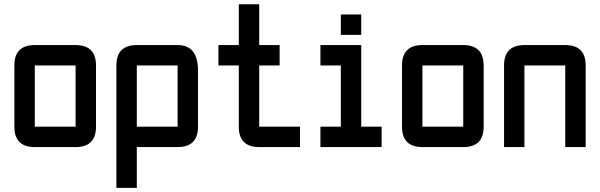

<svg xmlns="http://www.w3.org/2000/svg" viewBox="-20 -704 2872 919"><path d="M341.8 0H146.5Q48.8 0 48.8 -97.7V-390.6Q48.8 -488.3 146.5 -488.3H341.8Q439.5 -488.3 439.5 -390.6V-97.7Q439.5 0 341.8 0ZM341.8 -97.7V-390.6H146.5V-97.7Z M537.1 -390.6Q537.1 -488.3 634.8 -488.3H830.1Q927.7 -488.3 927.7 -366.2V-97.7Q927.7 0 830.1 0H634.8V195.3H537.1ZM830.1 -390.6H634.8V-97.7H830.1Z M1220.7 0Q1123 0 1123 -97.7V-390.6H1025.4V-488.3H1123V-683.6H1220.7V-488.3H1318.4V-390.6H1220.7V-97.7H1416V0Z M1611.3 -537.1V-634.8H1709V-537.1ZM1513.7 0V-97.7H1611.3V-390.6H1513.7V-488.3H1709V-97.7H1806.6V0Z M2197.3 0H2002Q1904.3 0 1904.3 -97.7V-390.6Q1904.3 -488.3 2002 -488.3H2197.3Q2294.9 -488.3 2294.9 -390.6V-97.7Q2294.9 0 2197.3 0ZM2197.3 -97.7V-390.6H2002V-97.7Z M2685.5 -390.6H2490.2V0H2392.6V-390.6Q2392.6 -488.3 2490.2 -488.3H2685.5Q2783.2 -488.3 2783.2 -390.6V0H2685.5Z"/></svg>

Font: BabelStone Runic Short Twig
Style: Regular
Weight: 400
Designer: Andrew West
Foundry: BabelStone
Version: Version 3.003;March 14, 2022